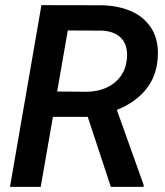

<svg xmlns="http://www.w3.org/2000/svg" viewBox="-20 -731 646 751"><path d="M413.6 0 323.2 -273.9H187L139.2 0H19L142.1 -710.9L377.9 -710.4Q441.4 -709 491 -688Q540.5 -667 569.1 -625Q597.7 -583 597.7 -522.5Q597.7 -515.1 596.7 -500.5Q590.8 -428.7 548.8 -378.7Q506.8 -328.6 437 -301.3L542 -7.3L541.5 0ZM245.1 -611.8 203.6 -373 320.3 -372.1Q359.9 -372.6 393.3 -386.7Q426.8 -400.9 448.7 -428.5Q470.7 -456.1 475.6 -495.1Q477.1 -506.3 477.1 -516.6Q477.1 -561 450.4 -585.4Q423.8 -609.9 375 -611.3Z"/></svg>

Font: Mardoto Medium
Style: Italic
Weight: 500
Italic angle: -12°
Designer: Christian Robertson, Vahan Hovhannisyan
Foundry: Google
Version: Version 1.000